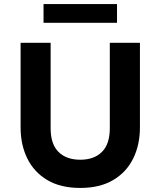

<svg xmlns="http://www.w3.org/2000/svg" viewBox="-20 -911 791 946"><path d="M375.5 15Q278.5 15 213.2 -23.8Q148 -62.5 114.8 -129.8Q81.5 -197 81.5 -283V-700H229.5V-279Q229.5 -201 268.2 -162.5Q307 -124 375.5 -124Q443.5 -124 482.2 -162.5Q521 -201 521 -279V-700H669.5V-283Q669.5 -197.5 636.2 -130Q603 -62.5 537.5 -23.8Q472 15 375.5 15ZM194.5 -798.5V-891H556.5V-798.5Z"/></svg>

Font: Geologica Cursive SemiBold
Style: Regular
Weight: 600
Designer: Sindre Bremnes, Frode Helland
Foundry: Monokrom Skriftforlag AS
Version: Version 1.010;gftools[0.9.28]